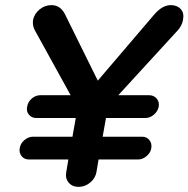

<svg xmlns="http://www.w3.org/2000/svg" viewBox="-20 -727 736 750"><path d="M394 -266 381 -193H535Q553 -193 563.5 -180Q574 -167 571 -148Q568 -130 552.5 -117Q537 -104 519 -104H365L357 -56Q353 -31 332.5 -14Q312 3 287 3Q262 3 248 -14Q234 -31 239 -56L247 -104H93Q75 -104 64.5 -117Q54 -130 57 -148Q60 -167 75.5 -180Q91 -193 109 -193H263L276 -266H122Q104 -266 93 -279Q82 -292 86 -310Q89 -329 104 -342Q119 -355 137 -355H256L117 -607Q106 -626 109 -649Q114 -673 134.5 -690Q155 -707 181 -707Q215 -707 233 -673L362 -412L584 -672Q615 -707 647 -707Q672 -707 686 -691.5Q700 -676 695 -650Q691 -626 673 -607L442 -355H563Q581 -355 592 -342Q603 -329 600 -310Q596 -292 581 -279Q566 -266 548 -266Z"/></svg>

Font: Quicksand
Style: Bold Italic
Weight: 700
Italic angle: -12°
Designer: Andrew Paglinawan
Foundry: Andrew Paglinawan
Version: 1.002